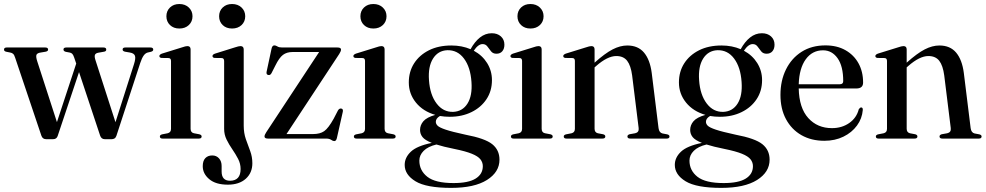

<svg xmlns="http://www.w3.org/2000/svg" viewBox="-20 -690 4911 956"><path d="M244.5 3H209.5Q192 3 186 -14.5L55.5 -402.5Q51 -417 45.2 -422Q39.5 -427 30.5 -428.5L10.5 -432.5Q0 -435 0 -443Q0 -453.5 13 -453.5H205.5Q219.5 -453.5 219.5 -443Q219.5 -435 207 -432.5L183 -428.5Q165 -426 161.5 -416.8Q158 -407.5 165.5 -384.5L263.5 -82L359.5 -373.5L349.5 -403Q345 -416.5 340 -421.8Q335 -427 326.5 -428.5L307.5 -432Q296 -435 296 -443.5Q296 -453.5 310 -453.5H495.5Q509 -453.5 509 -443Q509 -434 497.5 -432.5L469.5 -427.5Q455.5 -425 452.5 -416.2Q449.5 -407.5 456 -388.5L555 -81.5L647 -370Q656.5 -399.5 652 -412.2Q647.5 -425 626.5 -428.5L603 -432.5Q590.5 -435 590.5 -443.5Q590.5 -453.5 604 -453.5H729Q743 -453.5 743 -443Q743 -435 731 -432L715.5 -428.5Q704 -425.5 695.2 -413.2Q686.5 -401 678 -375.5L559.5 -13.5Q556 -4 549.8 -0.5Q543.5 3 536.5 3H501.5Q484.5 3 478.5 -15L373.5 -331L267 -12.5Q261.5 3 244.5 3Z M873 -548Q844.5 -548 826.5 -565.2Q808.5 -582.5 808.5 -609Q808.5 -635.5 826.5 -652.8Q844.5 -670 873 -670Q902 -670 920.2 -652.5Q938.5 -635 938.5 -609Q938.5 -582.5 920.2 -565.2Q902 -548 873 -548ZM929 -444V-49Q929 -30 945.5 -26.5L972 -21.5Q984 -18.5 984 -10.5Q984 0 970 0H789.5Q776 0 776 -10.5Q776 -18 787 -21L815 -26.5Q831.5 -30.5 831.5 -48.5V-386.5Q831.5 -400 820 -401L784 -401.5Q773.5 -403 773.5 -411Q773.5 -418 786 -423L886 -454Q904.5 -460.5 913 -460.5Q929 -460.5 929 -444Z M1135.5 -548Q1106.5 -548 1088.8 -565.2Q1071 -582.5 1071 -609Q1071 -635.5 1089 -652.8Q1107 -670 1135.5 -670Q1164.5 -670 1182.8 -652.5Q1201 -635 1201 -609Q1201 -582.5 1182.8 -565.2Q1164.5 -548 1135.5 -548ZM1193.5 -64.5Q1193.5 -27.5 1204.2 3Q1215 33.5 1225.8 62.2Q1236.5 91 1236.5 123Q1236.5 170.5 1203.8 200Q1171 229.5 1114.5 229.5Q1054.5 229.5 1022 202.2Q989.5 175 989.5 137.5Q989.5 111 1002.2 97.5Q1015 84 1037 84Q1057.5 84 1070.5 98.5Q1083.5 113 1083.5 136.5V164Q1083.5 210 1125.5 210Q1178 209.5 1178 151.5Q1178 125 1165.5 101Q1153 77 1136.8 53.5Q1120.5 30 1108.2 5Q1096 -20 1096 -48V-386Q1096 -400 1084.5 -401L1048.5 -401.5Q1038 -403 1038 -411Q1038 -418.5 1050.5 -423L1149.5 -454Q1169 -460.5 1177.5 -460.5Q1193.5 -460.5 1193.5 -443.5Z M1669 -421 1406.5 -22.5H1539Q1573.5 -22.5 1594.2 -37Q1615 -51.5 1641.5 -99L1663 -140.5Q1669.5 -151 1679 -149.5Q1689.5 -148 1687 -134L1657.5 -3Q1654 12.5 1644.5 12.5Q1637.5 12.5 1628.8 6.2Q1620 0 1603.5 0H1314.5Q1297 0 1297 -10.5Q1297 -18.5 1306 -32L1569 -431H1436.5Q1408 -431 1389 -416.8Q1370 -402.5 1350.5 -362.5L1332 -326Q1326 -314.5 1316 -316.5Q1304.5 -318.5 1307.5 -333L1332 -447.5Q1335.5 -464 1346 -464Q1353 -464 1361.2 -458.8Q1369.5 -453.5 1385 -453.5H1660.5Q1678 -453.5 1678 -443Q1678 -435 1669 -421Z M1839 -548Q1810.5 -548 1792.5 -565.2Q1774.5 -582.5 1774.5 -609Q1774.5 -635.5 1792.5 -652.8Q1810.5 -670 1839 -670Q1868 -670 1886.2 -652.5Q1904.5 -635 1904.5 -609Q1904.5 -582.5 1886.2 -565.2Q1868 -548 1839 -548ZM1895 -444V-49Q1895 -30 1911.5 -26.5L1938 -21.5Q1950 -18.5 1950 -10.5Q1950 0 1936 0H1755.5Q1742 0 1742 -10.5Q1742 -18 1753 -21L1781 -26.5Q1797.5 -30.5 1797.5 -48.5V-386.5Q1797.5 -400 1786 -401L1750 -401.5Q1739.5 -403 1739.5 -411Q1739.5 -418 1752 -423L1852 -454Q1870.5 -460.5 1879 -460.5Q1895 -460.5 1895 -444Z M2297 -19.5Q2395 -1 2431 28Q2467 57 2467 105Q2467 167 2404.5 206.2Q2342 245.5 2226.5 245.5Q2103 245.5 2049 212.8Q1995 180 1995 131Q1995 94.5 2025.5 65.5Q2056 36.5 2130 21.5Q2096 8 2083.8 -7.5Q2071.5 -23 2071.5 -43Q2071.5 -67 2088.2 -86.5Q2105 -106 2147.5 -118Q2086.5 -135.5 2051 -179.2Q2015.5 -223 2015.5 -279.5Q2015.5 -333.5 2042 -374.8Q2068.5 -416 2116 -439.8Q2163.5 -463.5 2227.5 -463.5Q2280 -463.5 2323 -445Q2343.5 -482.5 2370 -503.5Q2396.5 -524.5 2428.5 -524.5Q2456.5 -524.5 2474 -508.8Q2491.5 -493 2491.5 -467.5Q2491.5 -447 2481 -434.8Q2470.5 -422.5 2452 -422.5Q2434.5 -422.5 2425 -434.5Q2415.5 -446.5 2406.8 -458.5Q2398 -470.5 2383 -470.5Q2361 -470.5 2339 -437.5Q2381.5 -414.5 2405.5 -376Q2429.5 -337.5 2429.5 -291Q2429.5 -237 2402.2 -196Q2375 -155 2327.5 -131.8Q2280 -108.5 2219.5 -108.5Q2194 -108.5 2170.5 -112.5Q2150 -100.5 2150 -83.5Q2150 -73 2159 -64Q2168 -55 2199 -44.5Q2230 -34 2297 -19.5ZM2207 -440Q2161 -438 2136 -398.2Q2111 -358.5 2116 -290.5Q2121 -218 2153.8 -174.8Q2186.5 -131.5 2236.5 -133Q2283 -135 2307.8 -174.5Q2332.5 -214 2327.5 -282Q2322.5 -355.5 2290.2 -398.5Q2258 -441.5 2207 -440ZM2068 109.5Q2068 159 2107.8 190.2Q2147.5 221.5 2238 221.5Q2312.5 221.5 2348.2 199.2Q2384 177 2384 137.5Q2384 118.5 2372 103.2Q2360 88 2329.2 75.5Q2298.5 63 2242 51.5Q2187 40.5 2153 29.5Q2111 39.5 2089.5 61Q2068 82.5 2068 109.5Z M2621 -548Q2592.5 -548 2574.5 -565.2Q2556.5 -582.5 2556.5 -609Q2556.5 -635.5 2574.5 -652.8Q2592.5 -670 2621 -670Q2650 -670 2668.2 -652.5Q2686.5 -635 2686.5 -609Q2686.5 -582.5 2668.2 -565.2Q2650 -548 2621 -548ZM2677 -444V-49Q2677 -30 2693.5 -26.5L2720 -21.5Q2732 -18.5 2732 -10.5Q2732 0 2718 0H2537.5Q2524 0 2524 -10.5Q2524 -18 2535 -21L2563 -26.5Q2579.5 -30.5 2579.5 -48.5V-386.5Q2579.5 -400 2568 -401L2532 -401.5Q2521.5 -403 2521.5 -411Q2521.5 -418 2534 -423L2634 -454Q2652.5 -460.5 2661 -460.5Q2677 -460.5 2677 -444Z M2940.5 -444V-378Q2992.5 -424.5 3030.2 -444Q3068 -463.5 3103.5 -463.5Q3157 -463.5 3186.8 -428Q3216.5 -392.5 3225 -327L3259 -52Q3262 -29.5 3278.5 -25.5L3302.5 -21Q3313.5 -18 3313.5 -10.5Q3313.5 0 3299.5 0H3118.5Q3104 0 3104 -10.5Q3104 -18 3114.5 -21.5L3142.5 -26.5Q3162.5 -31 3160 -52L3127.5 -314.5Q3121 -363.5 3102.8 -387.2Q3084.5 -411 3048.5 -411Q3005 -411 2948.5 -361.5L2940.5 -354.5V-49Q2940.5 -30.5 2956.5 -26.5L2983 -21.5Q2994 -18.5 2994 -10.5Q2994 0 2979.5 0H2800.5Q2787 0 2787 -10.5Q2787 -18 2798 -21L2826 -26.5Q2842.5 -30.5 2842.5 -48.5V-386.5Q2842.5 -400 2831 -401L2795 -401.5Q2784.5 -403 2784.5 -411Q2784.5 -418 2797 -423L2897 -454Q2916 -460.5 2924.5 -460.5Q2940.5 -460.5 2940.5 -444Z M3642 -19.5Q3740 -1 3776 28Q3812 57 3812 105Q3812 167 3749.5 206.2Q3687 245.5 3571.5 245.5Q3448 245.5 3394 212.8Q3340 180 3340 131Q3340 94.5 3370.5 65.5Q3401 36.5 3475 21.5Q3441 8 3428.8 -7.5Q3416.5 -23 3416.5 -43Q3416.5 -67 3433.2 -86.5Q3450 -106 3492.5 -118Q3431.5 -135.5 3396 -179.2Q3360.5 -223 3360.5 -279.5Q3360.5 -333.5 3387 -374.8Q3413.5 -416 3461 -439.8Q3508.5 -463.5 3572.5 -463.5Q3625 -463.5 3668 -445Q3688.5 -482.5 3715 -503.5Q3741.5 -524.5 3773.5 -524.5Q3801.5 -524.5 3819 -508.8Q3836.5 -493 3836.5 -467.5Q3836.5 -447 3826 -434.8Q3815.5 -422.5 3797 -422.5Q3779.5 -422.5 3770 -434.5Q3760.5 -446.5 3751.8 -458.5Q3743 -470.5 3728 -470.5Q3706 -470.5 3684 -437.5Q3726.5 -414.5 3750.5 -376Q3774.5 -337.5 3774.5 -291Q3774.5 -237 3747.2 -196Q3720 -155 3672.5 -131.8Q3625 -108.5 3564.5 -108.5Q3539 -108.5 3515.5 -112.5Q3495 -100.5 3495 -83.5Q3495 -73 3504 -64Q3513 -55 3544 -44.5Q3575 -34 3642 -19.5ZM3552 -440Q3506 -438 3481 -398.2Q3456 -358.5 3461 -290.5Q3466 -218 3498.8 -174.8Q3531.5 -131.5 3581.5 -133Q3628 -135 3652.8 -174.5Q3677.5 -214 3672.5 -282Q3667.5 -355.5 3635.2 -398.5Q3603 -441.5 3552 -440ZM3413 109.5Q3413 159 3452.8 190.2Q3492.5 221.5 3583 221.5Q3657.5 221.5 3693.2 199.2Q3729 177 3729 137.5Q3729 118.5 3717 103.2Q3705 88 3674.2 75.5Q3643.5 63 3587 51.5Q3532 40.5 3498 29.5Q3456 39.5 3434.5 61Q3413 82.5 3413 109.5Z M4277.5 -279Q4277.5 -249.5 4244 -249.5H3957Q3959 -152.5 4004.5 -102.2Q4050 -52 4122.5 -52Q4172 -52 4208.5 -77.5Q4245 -103 4256 -146Q4262 -155 4268 -155Q4276.5 -155 4276 -142.5Q4272.5 -99.5 4247 -64.8Q4221.5 -30 4179.5 -9.5Q4137.5 11 4084.5 11Q4019.5 11 3970.2 -17.2Q3921 -45.5 3893.5 -96.8Q3866 -148 3866 -217.5Q3866 -288.5 3893.5 -344.2Q3921 -400 3971.2 -432Q4021.5 -464 4090 -464Q4147.5 -464 4189.5 -440.2Q4231.5 -416.5 4254.5 -375Q4277.5 -333.5 4277.5 -279ZM4078 -439.5Q4024.5 -439.5 3992 -394.8Q3959.5 -350 3957 -270.5H4161.5Q4178.5 -270.5 4178.5 -286Q4178.5 -360.5 4150.5 -400Q4122.5 -439.5 4078 -439.5Z M4494.5 -444V-378Q4546.5 -424.5 4584.2 -444Q4622 -463.5 4657.5 -463.5Q4711 -463.5 4740.8 -428Q4770.5 -392.5 4779 -327L4813 -52Q4816 -29.5 4832.5 -25.5L4856.5 -21Q4867.5 -18 4867.5 -10.5Q4867.5 0 4853.5 0H4672.5Q4658 0 4658 -10.5Q4658 -18 4668.5 -21.5L4696.5 -26.5Q4716.5 -31 4714 -52L4681.5 -314.5Q4675 -363.5 4656.8 -387.2Q4638.5 -411 4602.5 -411Q4559 -411 4502.5 -361.5L4494.5 -354.5V-49Q4494.5 -30.5 4510.5 -26.5L4537 -21.5Q4548 -18.5 4548 -10.5Q4548 0 4533.5 0H4354.5Q4341 0 4341 -10.5Q4341 -18 4352 -21L4380 -26.5Q4396.5 -30.5 4396.5 -48.5V-386.5Q4396.5 -400 4385 -401L4349 -401.5Q4338.5 -403 4338.5 -411Q4338.5 -418 4351 -423L4451 -454Q4470 -460.5 4478.5 -460.5Q4494.5 -460.5 4494.5 -444Z"/></svg>

Font: Fraunces 72pt
Style: Regular
Weight: 400
Version: Version 1.000;[0bf87f6ff]